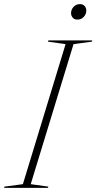

<svg xmlns="http://www.w3.org/2000/svg" viewBox="-63 -911 468 931"><path d="M255 -697 169.5 -709 171.5 -715H384.5L382.5 -709L293.5 -697L86 -18L171.5 -6L169.5 0H-43L-41.5 -6L48 -18ZM312 -816Q297.5 -816 289.5 -825.5Q281.5 -835 281.5 -847.5Q281.5 -864 293.5 -877.5Q305.5 -891 325 -891Q339.5 -891 347.5 -881.8Q355.5 -872.5 355.5 -859.5Q355.5 -843 343.5 -829.5Q331.5 -816 312 -816Z"/></svg>

Font: Newsreader Display ExtraLight
Style: Italic
Weight: 275
Italic angle: -17°
Designer: Hugues Gentile
Foundry: Production Type
Version: Version 1.001